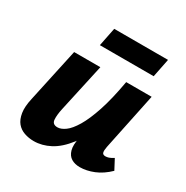

<svg xmlns="http://www.w3.org/2000/svg" viewBox="-144 -724 829 856"><g transform="rotate(30 270.0 -296.5)"><path d="M142 10Q116 10 93 2Q70 -6 55 -24Q40 -42 35 -73Q30 -104 41 -151L100 -424H235L181 -178Q173 -142 175 -119Q177 -96 203 -96Q221 -96 242.5 -111.5Q264 -127 286.5 -164.5Q309 -202 330 -265Q351 -328 368 -424H431Q407 -299 374.5 -215Q342 -131 304 -82Q266 -33 225 -11.5Q184 10 142 10ZM378 8Q352 8 334 -3Q316 -14 309 -38.5Q302 -63 311 -103L377 -424H499L438 -131Q434 -111 436.5 -101Q439 -91 453 -91Q461 -91 470 -94Q479 -97 493 -106L520 -55Q486 -22 449 -7Q412 8 378 8ZM184 -508 203 -603H480L461 -508Z"/></g></svg>

Font: Ysabeau Infant ExtraBold
Style: Italic
Weight: 800
Italic angle: -12°
Designer: Christian Thalmann (Catharsis Fonts)
Version: Version 2.001;gftools[0.9.30]; featfreeze: ss01,ss02,lnum